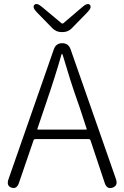

<svg xmlns="http://www.w3.org/2000/svg" viewBox="-20 -947 627 969"><path d="M38 0Q11 -9 23 -43L252 -699Q263 -729 294 -729Q325 -729 336 -699L565 -44Q577 -10 548 0Q519 10 508 -25L437 -238Q435 -245 427 -245H159Q151 -245 149 -238L76 -25Q65 9 38 0ZM169 -298Q167 -293 172 -293H414Q419 -293 417 -298L381 -408Q375 -425 369 -442Q337 -532 297 -668Q295 -675 293 -675Q291 -675 289 -668Q260 -565 212 -425ZM291 -785Q264 -785 245 -804L167 -884Q142 -909 153 -922Q165 -935 192 -912L290 -830Q295 -826 300 -830L395 -911Q422 -935 434 -922Q445 -909 420 -884L342 -804Q323 -785 296 -785Z"/></svg>

Font: Resource Han Rounded JP Light
Style: Regular
Weight: 300
Designer: Cyano Hao (round all glyphs); Ryoko NISHIZUKA 西塚涼子 (kana, bopomofo & ideographs); Paul D. Hunt (Latin, Greek & Cyrillic)
Foundry: Cyano Hao
Version: 0.990